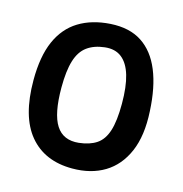

<svg xmlns="http://www.w3.org/2000/svg" viewBox="-95 -697 761 797"><g transform="rotate(15 285.0 -298.0)"><path d="M535 -300Q541 -196 511 -126.5Q481 -57 423 -22Q365 13 285 13Q166 13 100.5 -65.5Q35 -144 35 -300Q35 -402 64 -468Q93 -534 149 -568.5Q205 -603 284 -608Q365 -613 418.5 -578Q472 -543 501 -472.5Q530 -402 535 -300ZM155 -300Q155 -188 186.5 -139Q218 -90 284 -97Q330 -102 359 -121.5Q388 -141 401.5 -183.5Q415 -226 415 -300Q415 -373 401 -420.5Q387 -468 358.5 -490.5Q330 -513 286 -508Q241 -503 211.5 -481.5Q182 -460 168.5 -416Q155 -372 155 -300Z"/></g></svg>

Font: Winky Sans Medium
Style: Regular
Weight: 500
Designer: Simon Atzbach
Foundry: typofactur
Version: Version 1.205